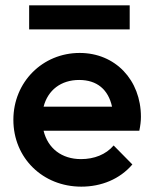

<svg xmlns="http://www.w3.org/2000/svg" viewBox="-20 -688 574 718"><path d="M284 10C359 10 428 -18 475 -73L405 -144C376 -110 332 -93 283 -93C211 -93 159 -133 143 -199H501C505 -219 507 -235 507 -251C507 -389 411 -490 278 -490C139 -490 30 -381 30 -240C30 -97 140 10 284 10ZM89 -578H465V-668H89ZM143 -289C159 -351 208 -389 276 -389C343 -389 385 -353 399 -289Z"/></svg>

Font: MV Cash Medium
Style: Regular
Weight: 500
Designer: Rodrigo Fuenzalida
Foundry: fragTYPE
Version: Version 1.100;Glyphs 3.1.2 (3151)